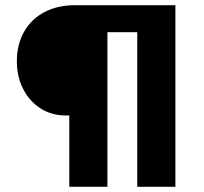

<svg xmlns="http://www.w3.org/2000/svg" viewBox="-20 -720 787 740"><path d="M247 0V-314L286 -275H233Q179 -275 136.5 -302Q94 -329 69.5 -376.5Q45 -424 45 -484Q45 -549 73 -598Q101 -647 151.5 -673.5Q202 -700 270 -700H656V0H509V-660L548 -596H326L394 -652V0Z"/></svg>

Font: Our Lexend SemiBold
Style: Regular
Weight: 600
Designer: Bonnie Shaver-Troup, Thomas Jockin
Foundry: Lexend
Version: Version 1.007